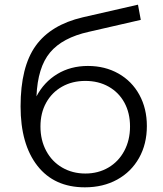

<svg xmlns="http://www.w3.org/2000/svg" viewBox="-20 -795 699 821"><path d="M608 -256Q608 -179 574.5 -119.5Q541 -60 481 -27Q421 6 343 6Q212 6 140 -86Q68 -178 68 -340Q68 -509 132.5 -599Q197 -689 334 -721L570 -775L582 -710L360 -659Q247 -634 194 -570.5Q141 -507 136 -383Q168 -444 225 -478.5Q282 -513 356 -513Q429 -513 486.5 -480.5Q544 -448 576 -389.5Q608 -331 608 -256ZM536 -254Q536 -312 512 -356Q488 -400 444.5 -424.5Q401 -449 345 -449Q289 -449 245.5 -424.5Q202 -400 177.5 -356Q153 -312 153 -254Q153 -196 177.5 -150Q202 -104 246 -78.5Q290 -53 345 -53Q400 -53 443.5 -78.5Q487 -104 511.5 -150Q536 -196 536 -254Z"/></svg>

Font: Montserrat-Regular
Style: Regular
Weight: 400
Version: Version 7.200